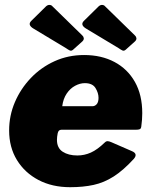

<svg xmlns="http://www.w3.org/2000/svg" viewBox="-20 -769 630 799"><path d="M272 10Q197 10 140 -20Q83 -50 50.5 -103Q18 -156 18 -226Q18 -288 42 -344Q66 -400 108.5 -444.5Q151 -489 207.5 -514.5Q264 -540 330 -540Q402 -540 456.5 -511Q511 -482 541.5 -428Q572 -374 572 -298Q572 -285 571 -271Q570 -257 568 -243Q567 -234 562 -231.5Q557 -229 544 -229H235Q223 -229 220 -214Q217 -199 217 -187Q217 -153 241 -137.5Q265 -122 302 -122Q331 -122 358 -134Q385 -146 416 -176Q422 -182 428.5 -181.5Q435 -181 444 -177L529 -140Q555 -129 537 -108Q493 -60 453 -34.5Q413 -9 369.5 0.5Q326 10 272 10ZM365 -327Q375 -327 382.5 -335.5Q390 -344 390 -362Q390 -382 377.5 -402.5Q365 -423 333 -423Q313 -423 292.5 -412Q272 -401 257.5 -379.5Q243 -358 239 -327ZM172 -743Q179 -749 186.5 -748.5Q194 -748 198 -743L322 -622Q327 -618 328.5 -611Q330 -604 323 -597L284 -562Q277 -556 270.5 -559Q264 -562 254 -569L121 -649Q93 -665 110 -682L172 -743ZM391 -743Q398 -749 405.5 -748.5Q413 -748 417 -743L541 -622Q546 -618 547.5 -611Q549 -604 542 -597L503 -562Q496 -556 489.5 -559Q483 -562 473 -569L340 -649Q312 -665 329 -682L391 -743Z"/></svg>

Font: Libre Franklin Thin Black
Style: Italic
Weight: 900
Italic angle: -8°
Version: Version 2.000